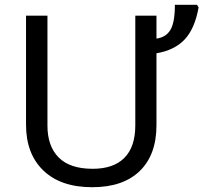

<svg xmlns="http://www.w3.org/2000/svg" viewBox="-20 -780 858 810"><path d="M640.1 -713.9V-617.2Q680.2 -622.6 699 -654.1Q717.8 -685.5 717.8 -759.8H811L817.9 -749Q801.8 -658.7 758.8 -613.3Q715.8 -567.9 640.1 -555.2V-252Q640.1 -127 569.6 -58.6Q499 9.8 369.1 9.8Q236.3 9.8 163.1 -60.5Q89.8 -130.9 89.8 -253.9V-713.9H180.2V-250Q180.2 -163.6 227.5 -115.7Q274.9 -67.9 371.1 -67.9Q459 -67.9 504.9 -114.3Q550.8 -160.6 550.8 -251V-713.9Z"/></svg>

Font: NotoSans
Style: Regular
Weight: 400
Designer: Monotype Design team
Foundry: Monotype Imaging Inc.
Version: Version 1.04; ttfautohint (v1.4.1)